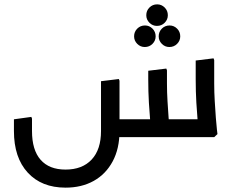

<svg xmlns="http://www.w3.org/2000/svg" viewBox="-20 -630 1073 882"><path d="M281 232Q171 232 107.5 163Q44 94 44 -28H127Q127 59 166.5 104Q206 149 281 149Q358 149 401 103Q444 57 444 -28H529Q529 53 497.5 111.5Q466 170 410.5 201Q355 232 281 232ZM44 -28V-82L124 -93L127 -85V-28ZM444 -28V-257L526 -267L529 -259V-28ZM480 0V-82H908V0ZM670 0 673 -42Q673 -42 670 -74.5Q667 -107 664 -158Q661 -209 661 -265V-305L744 -315L747 -307V-247Q747 -206 749.5 -165Q752 -124 754.5 -89.5Q757 -55 759.5 -34.5Q762 -14 762 -14L747 0ZM888 0 891 -42Q891 -42 888 -74.5Q885 -107 882 -158Q879 -209 879 -265V-352L961 -362L964 -354V-247Q964 -206 966.5 -165Q969 -124 971.5 -89.5Q974 -55 976.5 -34.5Q979 -14 979 -14L964 0ZM645 -414Q625 -414 610.5 -428.5Q596 -443 596 -463Q596 -484 610.5 -498.5Q625 -513 646 -513Q666 -513 680.5 -498.5Q695 -484 695 -463Q695 -443 680.5 -428.5Q666 -414 645 -414ZM758 -414Q738 -414 723.5 -428.5Q709 -443 709 -463Q709 -484 723.5 -498.5Q738 -513 759 -513Q779 -513 793.5 -498.5Q808 -484 808 -463Q808 -443 793.5 -428.5Q779 -414 758 -414ZM701 -511Q681 -511 666.5 -525.5Q652 -540 652 -560Q652 -581 666.5 -595.5Q681 -610 702 -610Q722 -610 736.5 -595.5Q751 -581 751 -560Q751 -540 736.5 -525.5Q722 -511 701 -511Z"/></svg>

Font: Fustat Medium
Style: Regular
Weight: 500
Designer: Mohamed Gaber, Khaled Hosny, Laura Garcia Mut
Foundry: Kief Type Foundry, Alif Type Foundry, Hard Type Foundry
Version: Version 1.007